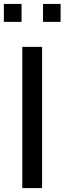

<svg xmlns="http://www.w3.org/2000/svg" viewBox="-34 -962 330 982"><path d="M181.2 0H80.1V-722.2H181.2ZM76.2 -850.1H-14.2V-941.9H76.2ZM275.9 -850.1H186V-941.9H275.9Z"/></svg>

Font: Perun
Style: Regular
Weight: 400
Version: Version 1.0000